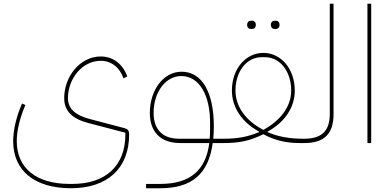

<svg xmlns="http://www.w3.org/2000/svg" viewBox="-20 -760 2082 1020"><path d="M357 240C551 240 666 134 666 -45C666 -66 660 -74 642 -79L456 -128C377 -149 341 -184 341 -239C341 -341 416 -437 515 -437C571 -437 616 -402 636 -344L656 -354C632 -421 580 -460 515 -460C405 -460 321 -353 321 -239C321 -171 362 -129 451 -106L646 -55V-45C646 120 542 217 365 217H349C173 217 69 133 69 -10C69 -66 85 -133 115 -202L97 -210C68 -143 50 -72 50 -10C50 147 164 240 357 240Z M756 240H832C999 240 1088 164 1110 0H1156L1166 -10V-23H1113C1115 -43 1116 -65 1116 -89C1116 -271 1052 -379 945 -379C847 -379 776 -280 776 -160C776 -59 833 0 938 0H1092C1073 145 990 217 832 217H756ZM796 -160C796 -271 860 -356 943 -356C1039 -356 1096 -254 1096 -109V-69C1096 -53 1095 -37 1094 -23H931C844 -23 796 -72 796 -160Z M1440 -606H1444C1456 -606 1465 -613 1465 -628C1465 -643 1456 -650 1444 -650H1440C1428 -650 1419 -643 1419 -628C1419 -613 1428 -606 1440 -606ZM1314 -606H1318C1330 -606 1339 -613 1339 -628C1339 -643 1330 -650 1318 -650H1314C1302 -650 1293 -643 1293 -628C1293 -613 1302 -606 1314 -606ZM1156 0H1166C1253 0 1308 -12 1379 -47C1438 -15 1499 0 1573 0H1582L1592 -10V-23C1516 -23 1457 -34 1402 -58V-61C1493 -111 1546 -189 1546 -279C1546 -393 1474 -479 1379 -479C1284 -479 1212 -393 1212 -279C1212 -189 1265 -111 1356 -61V-58C1292 -32 1243 -23 1166 -23L1156 -13ZM1379 -70C1288 -117 1231 -192 1231 -279C1231 -380 1290 -456 1369 -456H1389C1468 -456 1527 -380 1527 -279C1527 -193 1469 -119 1379 -70Z M1582 0H1596C1703 0 1752 -49 1752 -155V-740H1732V-155C1732 -64 1689 -23 1596 -23H1592L1582 -13Z M1932 0H1952V-740H1932Z"/></svg>

Font: IBM Plex Arabic Thin
Style: Regular
Weight: 100
Designer: Mike Abbink, Paul van der Laan, Pieter van Rosmalen, Wael Morcos, Khajak Apelian
Foundry: Bold Monday
Version: Version 1.0